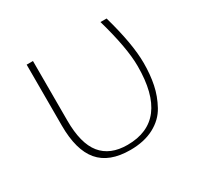

<svg xmlns="http://www.w3.org/2000/svg" viewBox="-116 -621 792 772"><g transform="rotate(-30 279.5 -235.0)"><path d="M92.8 -205.1V-488.3H122.1V-211.9Q122.1 -105.5 162.6 -55.7Q203.1 -5.9 283.2 -5.9Q476.6 -5.9 476.6 -259.8Q476.6 -344.7 435.5 -488.3H463.9Q503.9 -347.7 503.9 -258.8Q503.9 -205.1 494.6 -160.2Q485.4 -115.2 462.4 -73.2Q439.5 -31.2 393.6 -6.8Q347.7 17.6 283.2 17.6Q185.5 17.6 139.2 -37.1Q92.8 -91.8 92.8 -205.1Z"/></g></svg>

Font: Gothic A1 Thin
Style: Regular
Weight: 250
Designer: HanYang I&C Co.,Ltd.
Foundry: HanYang I&C Co.,Ltd.
Version: Version 2.50